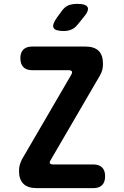

<svg xmlns="http://www.w3.org/2000/svg" viewBox="-20 -970 640 990"><path d="M169 0Q123 0 100.5 -22.5Q78 -45 78 -88Q78 -106 82 -120Q86 -134 93 -148L347 -584Q354 -596 350.5 -602Q347 -608 333 -608H146Q116 -608 100.5 -624Q85 -640 85 -670Q85 -699 100.5 -714.5Q116 -730 146 -730H420Q466 -730 488.5 -708Q511 -686 511 -641Q511 -624 507.5 -610Q504 -596 496 -582L242 -146Q234 -134 237.5 -128Q241 -122 256 -122H462Q491 -122 506.5 -106.5Q522 -91 522 -61Q522 -31 506.5 -15.5Q491 0 462 0ZM309 -810Q264 -810 256 -827Q248 -844 274 -880L299 -914Q315 -936 334 -943Q353 -950 379 -950Q424 -950 432 -932.5Q440 -915 411 -881L381 -844Q367 -826 349 -818Q331 -810 309 -810Z"/></svg>

Font: Maple Mono
Style: Bold
Weight: 700
Monospace: yes
Designer: subframe7536
Version: Version 7.200